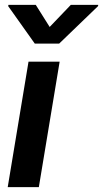

<svg xmlns="http://www.w3.org/2000/svg" viewBox="-20 -769 424 789"><path d="M11.7 0 97.2 -515.6H225.1L139.6 0ZM127 -749 184.1 -658.2 271 -749H383.8L382.8 -743.7L223.1 -589.8H123L13.7 -743.7L14.6 -749Z"/></svg>

Font: Inter Display Semi Bold
Style: Italic
Weight: 600
Italic angle: -9.39999°
Designer: Rasmus Andersson
Foundry: rsms
Version: Version 4.000;git-4fc901f